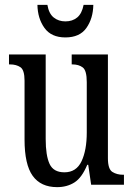

<svg xmlns="http://www.w3.org/2000/svg" viewBox="-20 -760 550 790"><path d="M215 10Q148 10 114.5 -36.5Q81 -83 81 -186V-428Q81 -472 64 -483.5Q47 -495 21 -495H17V-536H168V-188Q168 -120 184 -85.5Q200 -51 245 -51Q294 -51 315.5 -96.5Q337 -142 337 -215V-422Q337 -470 320.5 -482.5Q304 -495 278 -495H275V-536H424V-109Q424 -64 442.5 -52.5Q461 -41 486 -41H490V0H355L343 -82H339Q317 -29 286.5 -9.5Q256 10 215 10ZM249 -606Q191 -606 163 -645Q135 -684 134 -740H175Q181 -704 201 -688Q221 -672 249 -672Q278 -672 297.5 -688Q317 -704 324 -740H364Q363 -684 335.5 -645Q308 -606 249 -606Z"/></svg>

Font: Noto Serif Ethiopic ExtraCondensed
Style: Regular
Weight: 400
Width: 2
Designer: Monotype Design Team
Foundry: Monotype Imaging Inc.
Version: Version 2.102; ttfautohint (v1.8.4.7-5d5b)